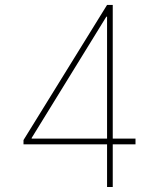

<svg xmlns="http://www.w3.org/2000/svg" viewBox="-20 -747 635 767"><path d="M73.9 -170.5V-187.5L407.7 -727.3H430.4V-193.2H521.3V-170.5H430.4V0H407.7V-170.5ZM407.7 -193.2V-680.4H404.8L106.5 -196V-193.2Z"/></svg>

Font: Inter Thin BETA
Style: Regular
Weight: 100
Designer: Rasmus Andersson
Foundry: rsms
Version: Version 3.011;git-f93a4a705